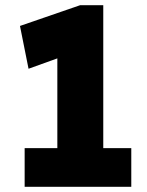

<svg xmlns="http://www.w3.org/2000/svg" viewBox="-20 -720 567 740"><path d="M75 0V-149H201V-495L90 -455L57 -620L289 -700H378V-149H486V0Z"/></svg>

Font: Georama SemiCondensed ExtraBold
Style: Regular
Weight: 800
Width: 4
Designer: Jean-Baptiste Levee
Foundry: Production Type
Version: Version 1.000